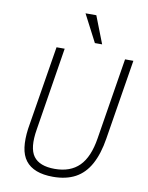

<svg xmlns="http://www.w3.org/2000/svg" viewBox="-99 -989 824 1068"><g transform="rotate(10 313.0 -455.5)"><path d="M275 8Q220 8 181 -7Q142 -22 119.5 -51.5Q97 -81 91 -126Q85 -171 93 -231L170 -705H216L141 -236Q123 -129 157 -83Q191 -37 277 -37Q365 -37 415.5 -87.5Q466 -138 483 -246L557 -705H604L531 -253Q517 -165 485 -106.5Q453 -48 401 -20Q349 8 275 8ZM376 -765 296 -919H357L417 -765Z"/></g></svg>

Font: Nunito Sans 7pt Condensed ExtraLight
Style: Italic
Weight: 250
Width: 3
Italic angle: -9°
Designer: Vernon Adams
Foundry: Vernon Adams
Version: Version 3.101;gftools[0.9.27]